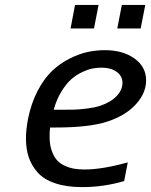

<svg xmlns="http://www.w3.org/2000/svg" viewBox="-20 -745 611 777"><path d="M549.3 -629.9H454.6L473.1 -725.1H567.9ZM360.4 -629.9H265.6L283.7 -725.1H378.9ZM404.3 -542Q477.1 -542 524.2 -508.3Q571.3 -474.6 571.3 -419.9Q571.3 -368.2 529.5 -322.5Q487.8 -276.9 414.1 -252.9Q341.3 -229 204.6 -229H182.6Q180.7 -211.4 180.7 -192.4Q180.7 -159.7 189.2 -135.3Q197.8 -110.8 210.9 -96.4Q224.1 -82 243.7 -73.5Q263.2 -64.9 281.7 -62Q300.3 -59.1 322.3 -59.1Q393.6 -59.1 497.1 -87.9L482.4 -12.2Q399.4 12.2 312.5 12.2Q249 12.2 203.1 -3.4Q157.2 -19 132.3 -47.1Q107.4 -75.2 96.2 -108.9Q85 -142.6 85 -184.6Q85 -218.3 93.3 -263.2Q106 -327.1 132.3 -377.4Q158.7 -427.7 190.7 -458Q222.7 -488.3 261.5 -507.8Q300.3 -527.3 335 -534.7Q369.6 -542 404.3 -542ZM385.7 -316.9Q428.7 -331.5 452.1 -356.4Q475.6 -381.3 475.6 -409.7Q475.6 -437.5 452.1 -454.3Q428.7 -471.2 391.6 -471.2Q373 -471.2 354.7 -467.8Q336.4 -464.4 312.5 -453.1Q288.6 -441.9 268.3 -424.1Q248 -406.2 228.5 -374.5Q209 -342.8 197.3 -300.8H218.8Q258.3 -300.8 279.5 -301.3Q300.8 -301.8 331.8 -305.7Q362.8 -309.6 385.7 -316.9Z"/></svg>

Font: Aurulent Sans
Style: Italic
Weight: 400
Italic angle: -11°
Version: Version 2007.05.04